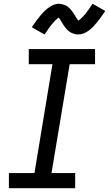

<svg xmlns="http://www.w3.org/2000/svg" viewBox="-20 -994 576 1014"><path d="M27 0V-80H162L257 -655H132V-735H482V-655H348L252 -80H377V0ZM215 -812 148 -850Q160 -868 170.5 -882.5Q181 -897 191 -909Q201 -921 210.5 -931Q220 -941 233 -951Q246 -961 261 -967.5Q276 -974 292 -974Q296 -974 301 -973Q306 -972 310.5 -971Q315 -970 319 -968.5Q323 -967 327.5 -965Q332 -963 335.5 -960.5Q339 -958 342 -955Q345 -952 348.5 -949Q352 -946 355 -942Q358 -938 361 -934.5Q364 -931 366 -927.5Q368 -924 370.5 -920.5Q373 -917 375 -913.5Q377 -910 380 -905Q383 -900 385.5 -896.5Q388 -893 389.5 -890.5Q391 -888 394 -885Q397 -887 399.5 -889Q402 -891 406 -894.5Q410 -898 412 -900Q414 -902 416 -904Q418 -906 420 -908.5Q422 -911 424.5 -913.5Q427 -916 429.5 -919Q432 -922 434.5 -925.5Q437 -929 439.5 -932.5Q442 -936 445 -939.5Q448 -943 450.5 -947Q453 -951 456 -955.5Q459 -960 462 -964.5Q465 -969 469 -974L536 -936Q524 -918 513.5 -903.5Q503 -889 493 -877Q483 -865 473.5 -854.5Q464 -844 451 -834Q438 -824 423 -818Q408 -812 392 -812Q387 -812 381.5 -813Q376 -814 371 -815.5Q366 -817 361 -819Q356 -821 351.5 -823.5Q347 -826 343.5 -829.5Q340 -833 336.5 -836Q333 -839 329 -843.5Q325 -848 322 -852Q319 -856 316.5 -860Q314 -864 311.5 -868Q309 -872 306 -877Q303 -882 300 -887Q297 -892 295 -895Q293 -898 290 -901Q286 -899 284 -897Q282 -895 278 -891.5Q274 -888 272 -886Q270 -884 268 -882Q266 -880 264 -877.5Q262 -875 259.5 -872Q257 -869 254.5 -866.5Q252 -864 249.5 -860.5Q247 -857 244.5 -853.5Q242 -850 239 -846.5Q236 -843 233.5 -838.5Q231 -834 228 -830Q225 -826 221.5 -821.5Q218 -817 215 -812Z"/></svg>

Font: Iosevka SS04 Medium
Style: Italic
Weight: 500
Italic angle: -9°
Monospace: yes
Designer: Belleve Invis
Foundry: Belleve Invis
Version: Version 19.0.0; ttfautohint (v1.8.4)